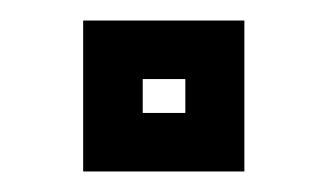

<svg xmlns="http://www.w3.org/2000/svg" viewBox="-20 -461 319 187"><path d="M61 -294V-441H218V-294ZM119 -351H160.5V-384H119Z"/></svg>

Font: Tourney Thin SemiBold
Style: Regular
Weight: 600
Version: Version 1.015